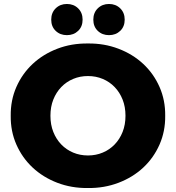

<svg xmlns="http://www.w3.org/2000/svg" viewBox="-20 -933 886 967"><path d="M34 -350Q33 -428 62.5 -495Q92 -562 144.5 -611Q197 -660 268.5 -687.5Q340 -715 423 -714Q505 -715 577 -687.5Q649 -660 701.5 -611Q754 -562 783.5 -495Q813 -428 812 -350Q813 -272 783.5 -205Q754 -138 701.5 -89Q649 -40 577 -12.5Q505 15 423 14Q340 15 268.5 -12.5Q197 -40 144.5 -89Q92 -138 62.5 -205Q33 -272 34 -350ZM612 -350Q612 -395 597.5 -431.5Q583 -468 557.5 -494.5Q532 -521 497.5 -535.5Q463 -550 423 -550Q383 -550 348.5 -535.5Q314 -521 288.5 -494.5Q263 -468 248.5 -431.5Q234 -395 234 -350Q234 -305 248.5 -268.5Q263 -232 288.5 -205.5Q314 -179 348.5 -164.5Q383 -150 423 -150Q463 -150 497.5 -164.5Q532 -179 557.5 -205.5Q583 -232 597.5 -268.5Q612 -305 612 -350ZM238 -834Q238 -869 260.5 -891Q283 -913 317 -913Q351 -913 373.5 -891Q396 -869 396 -834Q396 -799 373.5 -777.5Q351 -756 317 -756Q283 -756 260.5 -777.5Q238 -799 238 -834ZM450 -834Q450 -869 472.5 -891Q495 -913 529 -913Q563 -913 585.5 -891Q608 -869 608 -834Q608 -799 585.5 -777.5Q563 -756 529 -756Q495 -756 472.5 -777.5Q450 -799 450 -834Z"/></svg>

Font: CMG Sans ExtraBold
Style: Regular
Weight: 800
Designer: Julieta Ulanovsky
Foundry: Julieta Ulanovsky
Version: Version 7.200